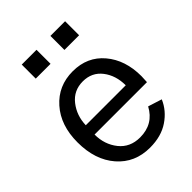

<svg xmlns="http://www.w3.org/2000/svg" viewBox="-224 -883 1012 1012"><g transform="rotate(-45 281.5 -377.0)"><path d="M122.1 -666V-770.5H232.4V-666ZM335.9 -666V-770.5H445.3V-666ZM40 -272.5Q40 -399.4 109.4 -477.5Q178.7 -555.7 287.1 -555.7Q395.5 -555.7 460.4 -478.5Q525.4 -401.4 525.4 -281.2Q525.4 -265.6 523.4 -238.3H132.8Q132.8 -164.1 175.3 -110.8Q217.8 -57.6 292 -57.6Q391.6 -57.6 437.5 -143.6L514.6 -119.1Q489.3 -59.6 432.1 -21Q375 17.6 291 17.6Q178.7 17.6 109.4 -62Q40 -141.6 40 -272.5ZM134.8 -305.7H432.6Q432.6 -378.9 393.6 -429.7Q354.5 -480.5 287.1 -480.5Q218.8 -480.5 177.7 -428.2Q136.7 -376 134.8 -305.7Z"/></g></svg>

Font: Gothic A1 Medium
Style: Regular
Weight: 500
Designer: HanYang I&C Co.,Ltd.
Foundry: HanYang I&C Co.,Ltd.
Version: Version 2.50